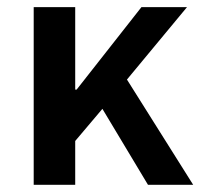

<svg xmlns="http://www.w3.org/2000/svg" viewBox="-20 -511 562 531"><path d="M73.2 0V-491.2H188V-263.2H191.9L371.1 -491.2H497.1L331.1 -291L514.2 0H389.2L263.2 -210L188 -121.1V0Z"/></svg>

Font: SourceSansPro-Semibold
Style: Regular
Weight: 600
Designer: Paul D. Hunt
Foundry: Adobe Systems Incorporated
Version: Version 2.020;PS 2.0;hotconv 1.0.86;makeotf.lib2.5.63406